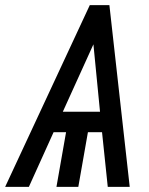

<svg xmlns="http://www.w3.org/2000/svg" viewBox="-47 -731 582 751"><path d="M296.9 -213.9H352.1L374.5 0H460.4L380.9 -710.9H304.2L-26.9 0H65.9L162.6 -213.9H211.4L173.8 0H259.3ZM344.2 -293.9H198.7L318.4 -557.6Z"/></svg>

Font: Roboto Condensed
Style: Italic
Weight: 400
Designer: Google
Version: Version 1.000;PS 001.000;hotconv 1.0.88;makeotf.lib2.5.64775